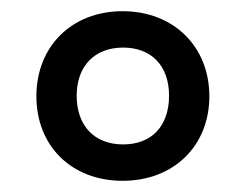

<svg xmlns="http://www.w3.org/2000/svg" viewBox="-20 -746 440 343"><path d="M199 -423C290 -423 354 -485 354 -574C354 -663 290 -726 199 -726C108 -726 45 -663 45 -574C45 -485 108 -423 199 -423ZM200 -488C148 -488 117 -522 117 -575C117 -628 149 -661 200 -661C251 -661 282 -628 282 -575C282 -522 252 -488 200 -488Z"/></svg>

Font: Noto Serif SemiBold
Style: Regular
Weight: 600
Designer: Monotype Design Team
Foundry: Monotype Imaging Inc.
Version: Version 2.013